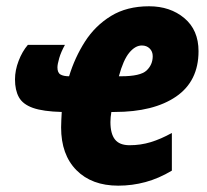

<svg xmlns="http://www.w3.org/2000/svg" viewBox="-20 -582 660 612"><path d="M356.9 9.8Q272.5 9.8 223.6 -39.6Q174.8 -88.9 174.8 -175.8Q174.8 -188 175.5 -200.2Q176.3 -212.4 176.8 -225.1Q117.7 -226.6 85.2 -238Q52.7 -249.5 40.3 -272Q27.8 -294.4 27.8 -329.1Q27.8 -357.9 39.3 -387.9Q50.8 -418 68.8 -439H187Q174.3 -416 168.7 -396.5Q163.1 -377 163.1 -367.2Q163.1 -350.1 172.9 -344.5Q182.6 -338.9 200.2 -338.9Q218.3 -398.4 250.7 -449.2Q283.2 -500 333.7 -531Q384.3 -562 455.1 -562Q522.5 -562 567.6 -524.2Q612.8 -486.3 612.8 -418.9Q612.8 -323.2 541.3 -274.2Q469.7 -225.1 345.2 -225.1H335Q332 -208.5 332 -192.9Q332 -155.8 346.4 -137.5Q360.8 -119.1 393.1 -119.1Q428.2 -119.1 460.4 -128.9Q492.7 -138.7 527.8 -158.2V-38.1Q486.3 -13.2 443.8 -1.7Q401.4 9.8 356.9 9.8ZM358.9 -338.9H366.2Q427.7 -338.9 447.3 -357.4Q466.8 -376 466.8 -402.8Q466.8 -418 457 -427.5Q447.3 -437 432.1 -437Q411.1 -437 392.1 -414.1Q373 -391.1 358.9 -338.9Z"/></svg>

Font: Open Sans Condensed ExtraBold
Style: Italic
Weight: 800
Width: 3
Italic angle: -12°
Designer: Monotype Design Team
Foundry: Monotype Imaging Inc.
Version: Version 3.003; ttfautohint (v1.8.4)